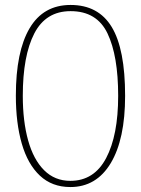

<svg xmlns="http://www.w3.org/2000/svg" viewBox="-20 -745 570 775"><path d="M264 10Q190 10 141 -36Q92 -82 68 -165Q44 -248 44 -359Q44 -537 99.5 -631Q155 -725 265 -725Q377 -725 431 -636Q485 -547 485 -358Q485 -183 427 -86.5Q369 10 264 10ZM264 -15Q360 -15 408.5 -107Q457 -199 457 -358Q457 -520 414 -610Q371 -700 265 -700Q165 -700 118.5 -610Q72 -520 72 -358Q72 -256 93.5 -178.5Q115 -101 158 -58Q201 -15 264 -15Z"/></svg>

Font: Noto Serif Georgian ExtraCondensed Thin
Style: Regular
Weight: 100
Width: 2
Designer: Monotype Design Team, Akaki Razmadze
Foundry: Google LLC
Version: Version 2.003; ttfautohint (v1.8.4.7-5d5b)